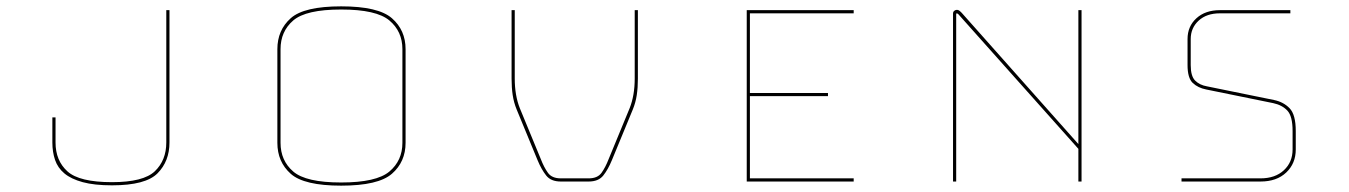

<svg xmlns="http://www.w3.org/2000/svg" viewBox="-20 -662 4252 605"><path d="M504 -630H514V-213Q514 -154 476.5 -116Q439 -78 333 -78Q277 -78 240.5 -88Q204 -98 183 -115.5Q162 -133 153.5 -158Q145 -183 145 -213V-292H155V-213Q155 -156 192.5 -122Q230 -88 333 -88Q432 -88 468 -122.5Q504 -157 504 -213Z M1258 -212Q1258 -152 1215 -114.5Q1172 -77 1055 -77Q938 -77 896 -114.5Q854 -152 854 -212V-507Q854 -567 896 -604.5Q938 -642 1055 -642Q1172 -642 1215 -604.5Q1258 -567 1258 -507ZM864 -212Q864 -156 904 -121.5Q944 -87 1055 -87Q1166 -87 1207 -121.5Q1248 -156 1248 -212V-507Q1248 -563 1207 -597.5Q1166 -632 1055 -632Q944 -632 904 -597.5Q864 -563 864 -507Z M1592 -630H1602V-414Q1602 -388 1606 -364.5Q1610 -341 1618 -321L1684 -161Q1694 -135 1706.5 -117.5Q1719 -100 1747 -100H1835Q1863 -100 1875.5 -117.5Q1888 -135 1898 -161L1964 -321Q1972 -341 1976 -364.5Q1980 -388 1980 -414V-630H1990V-414Q1990 -386 1986.5 -362.5Q1983 -339 1974 -317L1908 -157Q1896 -128 1881 -109Q1866 -90 1835 -90H1747Q1716 -90 1701 -109Q1686 -128 1674 -157L1608 -317Q1599 -339 1595.5 -362.5Q1592 -386 1592 -414Z M2670 -100V-90H2333V-630H2670V-620H2343V-369H2589V-359H2343V-100Z M3010 -622 3378 -208V-630H3388V-90H3378V-193L3000 -617Q2999 -618 2997.5 -619Q2996 -620 2995 -620Q2994 -620 2993.5 -619Q2993 -618 2993 -617V-90H2983V-619Q2983 -625 2987 -628Q2991 -631 2995 -631Q2999 -631 3002 -629Q3005 -627 3010 -622Z M4046 -630V-620H3824Q3782 -620 3757 -597Q3732 -574 3732 -539V-457Q3732 -422 3746 -408Q3760 -394 3783 -390L3994 -347Q4024 -341 4043.5 -321Q4063 -301 4063 -249V-191Q4063 -147 4033 -118.5Q4003 -90 3952 -90H3703V-100H3952Q3998 -100 4025.5 -125.5Q4053 -151 4053 -191V-249Q4053 -296 4036.5 -313.5Q4020 -331 3992 -337L3781 -380Q3755 -385 3738.5 -400.5Q3722 -416 3722 -457V-539Q3722 -579 3750 -604.5Q3778 -630 3824 -630Z"/></svg>

Font: Bungee Hairline
Style: Regular
Weight: 400
Designer: David Jonathan Ross
Foundry: David Jonathan Ross
Version: Version 1.000;PS 1.0;hotconv 1.0.72;makeotf.lib2.5.5900